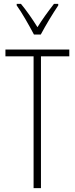

<svg xmlns="http://www.w3.org/2000/svg" viewBox="-20 -969 385 989"><path d="M155 -791H190C215 -838 251 -898 280 -941V-949H258C224 -905 200 -872 173 -829C147 -871 114 -918 88 -949H66V-941C91 -907 129 -840 155 -791ZM191 0V-679H337V-714H8V-679H153V0Z"/></svg>

Font: Noto Sans Hebrew ExtraCondensed ExtraLight
Style: Regular
Weight: 200
Width: 2
Designer: Monotype Design Team
Foundry: Monotype Imaging Inc.
Version: Version 2.004